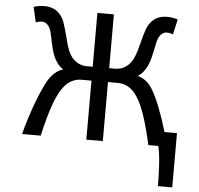

<svg xmlns="http://www.w3.org/2000/svg" viewBox="-61 -788 1113 1076"><g transform="rotate(5 495.5 -250.0)"><path d="M947.3 -80.6V224.6H866.7Q866.7 201.7 866 172.4Q865.2 143.1 863.5 112.5Q861.8 82 858.4 52.7Q855 23.4 849.6 0H793.5Q780.8 -55.2 768.6 -100.1Q756.3 -145 743.4 -180.7Q730.5 -216.3 716.3 -242.9Q702.1 -269.5 686 -288.1Q668.9 -308.1 645.3 -320.1Q621.6 -332 593.3 -332H537.1V0H444.3V-332H388.2Q359.9 -332 336.2 -320.1Q312.5 -308.1 295.4 -288.1Q279.3 -269.5 265.1 -242.9Q251 -216.3 238 -180.7Q225.1 -145 212.6 -100.1Q200.2 -55.2 188 0H83Q94.2 -45.4 109.4 -92.5Q124.5 -139.6 140.6 -182.6Q156.7 -225.6 172.9 -260.7Q189 -295.9 202.6 -317.4Q216.8 -339.4 236.6 -356.4Q256.3 -373.5 280.8 -380.9Q261.2 -393.6 249.3 -409.7Q237.3 -425.8 229.5 -441.9Q220.2 -461.4 214.4 -483.4Q208.5 -505.4 204.1 -526.4Q199.7 -547.4 196 -565.4Q192.4 -583.5 188 -595.7Q181.2 -614.3 168.7 -625.7Q156.2 -637.2 139.2 -637.2Q131.3 -637.2 121.1 -635Q110.8 -632.8 105 -629.9L85.4 -715.3Q96.7 -719.7 113.8 -722.4Q130.9 -725.1 146.5 -725.1Q175.8 -725.1 199 -714.6Q222.2 -704.1 239.3 -681.2Q252.9 -663.1 261.7 -636.5Q270.5 -609.9 278.1 -580.1Q285.6 -550.3 293.9 -521Q302.2 -491.7 314.9 -468.8Q324.2 -452.1 335.9 -440.9Q347.7 -429.7 360.1 -422.9Q372.6 -416 385.5 -413.1Q398.4 -410.2 410.2 -410.2H444.3V-712.9H537.1V-410.2H571.3Q583 -410.2 595.9 -413.1Q608.9 -416 621.3 -422.9Q633.8 -429.7 645.5 -440.9Q657.2 -452.1 666.5 -468.8Q679.2 -491.7 687.5 -521Q695.8 -550.3 703.4 -580.1Q710.9 -609.9 719.7 -636.5Q728.5 -663.1 742.2 -681.2Q759.3 -704.1 782.5 -714.6Q805.7 -725.1 835 -725.1Q850.6 -725.1 867.7 -722.4Q884.8 -719.7 896 -715.3L876.5 -629.9Q870.6 -632.8 860.4 -635Q850.1 -637.2 842.3 -637.2Q825.2 -637.2 812.7 -625.7Q800.3 -614.3 793.5 -595.7Q789.1 -583.5 785.4 -565.4Q781.7 -547.4 777.3 -526.4Q772.9 -505.4 767.1 -483.4Q761.2 -461.4 752 -441.9Q744.1 -425.8 732.2 -409.7Q720.2 -393.6 700.7 -380.9Q727.1 -374 749.3 -356Q771.5 -337.9 788.6 -307.6Q799.3 -289.1 810.5 -264.6Q821.8 -240.2 833 -211.2Q844.2 -182.1 855.5 -149.2Q866.7 -116.2 877 -80.6Z"/></g></svg>

Font: Andika CyrE
Style: Regular
Weight: 400
Designer: Victor Gaultney, Annie Olsen, Julie Remington, Don Collingsworth, Eric Hays, Becca Hirsbrunner
Foundry: SIL International
Version: Version 5.000